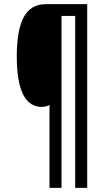

<svg xmlns="http://www.w3.org/2000/svg" viewBox="-20 -780 524 927"><path d="M401 127H343V-703H277V127H219V-273Q203 -264 181 -264Q61 -264 61 -509Q61 -634 94.5 -697Q128 -760 202 -760H401Z"/></svg>

Font: Noto Sans Sinhala UI ExtraCondensed
Style: Regular
Weight: 400
Width: 2
Designer: Jelle Bosma - Monotype Design Team
Foundry: Monotype Imaging Inc.
Version: Version 2.006; ttfautohint (v1.8.4.7-5d5b)